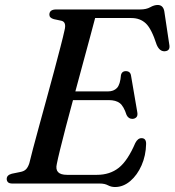

<svg xmlns="http://www.w3.org/2000/svg" viewBox="-20 -738 702 772"><path d="M382 0H30.5Q17.5 0 12.2 -5.2Q7 -10.5 7 -18.5Q7 -34 27.5 -39.5L61.5 -46.5Q76 -49 84.2 -57Q92.5 -65 98 -82Q102 -100 112.5 -139.2Q123 -178.5 137.2 -230.8Q151.5 -283 167.2 -340.2Q183 -397.5 197.5 -451.8Q212 -506 223.2 -549.5Q234.5 -593 239.5 -616.5Q248 -649.5 227 -654.5L196.5 -661Q178.5 -666 178.5 -679Q178.5 -700 206.5 -700H543.5Q568.5 -700 584.2 -709Q600 -718 614 -718Q635.5 -718 640.5 -693.5L660.5 -560Q666 -534 643.5 -532Q622 -530 610 -558Q589 -623 566 -644.2Q543 -665.5 508.5 -665.5H362.5Q354.5 -635 341.8 -587.8Q329 -540.5 313.8 -484.5Q298.5 -428.5 283 -370.5H414.5Q437 -370.5 450.2 -384.2Q463.5 -398 466.5 -437Q470.5 -452 485.5 -452Q504.5 -452 507 -433L532 -287Q534.5 -273 528.5 -266.8Q522.5 -260.5 513 -260Q497 -259.5 489 -275.5Q477.5 -311 461.8 -323.2Q446 -335.5 417 -335.5H273.5Q258 -278.5 244.5 -226.8Q231 -175 221.5 -136.2Q212 -97.5 208.5 -79Q198 -35 249.5 -35H369.5Q422 -35 457.8 -63.5Q493.5 -92 524 -163Q534 -182.5 549 -182.5Q568 -182.5 567.5 -159Q566.5 -112.5 549.2 -73.2Q532 -34 503.8 -10Q475.5 14 442.5 14Q427 14 414 7Q401 0 382 0Z"/></svg>

Font: Fraunces 9pt S000
Style: Italic
Weight: 400
Italic angle: -16°
Version: Version 1.000; ttfautohint (v1.8.3)